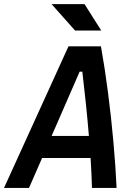

<svg xmlns="http://www.w3.org/2000/svg" viewBox="-48 -921 654 941"><path d="M-28.3 0 287.6 -693.8H446.8Q465.8 -587.4 481.4 -466.8Q497.1 -346.2 507.8 -225.8Q518.6 -105.5 523.4 0H402.8Q401.9 -33.7 400.1 -70.8Q398.4 -107.9 396 -146.5H158.2L94.2 0ZM205.1 -254.9H387.7Q380.9 -337.4 372.3 -418.7Q363.8 -500 355.5 -569.8H342.3ZM319.8 -771.5 204.6 -900.9H366.2L448.2 -771.5Z"/></svg>

Font: CaskaydiaCove NFP SemiBold
Style: Italic
Weight: 600
Italic angle: -10°
Designer: Aaron Bell
Foundry: Saja Typeworks
Version: Version 2111.001; VTT 6.35;Nerd Fonts 3.1.1